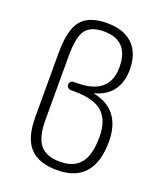

<svg xmlns="http://www.w3.org/2000/svg" viewBox="-139 -829 778 927"><g transform="rotate(20 250.0 -365.0)"><path d="M129.9 -528.3V-200.2Q129.9 -110.4 161.6 -71.8Q193.4 -33.2 264.6 -33.2Q335 -33.2 369.1 -75.7Q403.3 -118.2 403.3 -210Q403.3 -296.9 358.4 -336.4Q313.5 -376 214.8 -376H196.3Q187.5 -376 181.2 -381.8Q174.8 -387.7 174.8 -397Q174.8 -406.2 180.7 -412.1Q186.5 -418 196.3 -418H210.9Q378.9 -418 378.9 -559.6Q378.9 -696.3 251 -697.3Q185.5 -697.3 157.7 -662.6Q129.9 -627.9 129.9 -528.3ZM263.7 9.8Q169.9 9.8 124.5 -39.1Q79.1 -87.9 79.1 -196.3V-526.4Q79.1 -643.6 118.7 -691.9Q158.2 -740.2 251 -740.2Q336.9 -740.2 383.3 -695.3Q429.7 -650.4 429.7 -566.4Q429.7 -501 398.9 -459Q368.2 -417 309.6 -401.4Q307.6 -401.4 307.6 -400.4Q307.6 -398.4 309.6 -398.4Q453.1 -367.2 454.1 -206.1Q454.1 9.8 263.7 9.8Z"/></g></svg>

Font: Rounded-X Mgen+ 1mn light
Style: Regular
Weight: 200
Designer: [Source Han Sans]
Ryoko NISHIZUKA  (kana & ideographs); Paul D. Hunt (Latin, Greek & Cyrillic); Wenlong ZHANG  (bopomofo
Version: Version 1.059.20150602